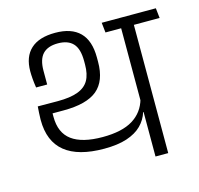

<svg xmlns="http://www.w3.org/2000/svg" viewBox="-96 -744 879 846"><g transform="rotate(-15 344.0 -320.5)"><path d="M570 -600.5H512V0H570ZM455 -585H687.5L682.5 -630.5H450ZM435.5 -630.5 440.5 -585H637L631.5 -630.5ZM82.5 -430H133V-492.5Q133 -544.5 156 -568.8Q179 -593 225 -593Q271 -593 294 -568.2Q317 -543.5 317 -488V-472Q317 -428 301.5 -400.5Q286 -373 251.2 -360Q216.5 -347 159.5 -347L68 -347.5L91.5 -301H173.5Q279 -301 327.2 -341.2Q375.5 -381.5 375.5 -468.5V-488.5Q375.5 -565 337.5 -603Q299.5 -641 225.5 -641Q151.5 -641 113.8 -606.2Q76 -571.5 76 -505Q76 -489.5 77.5 -471Q79 -452.5 82.5 -430ZM65 -290V-286Q65 -188.5 125 -140Q185 -91.5 303.5 -91.5Q365.5 -91.5 407.5 -105.5Q449.5 -119.5 474.5 -144.5Q499.5 -169.5 510 -203H517L513.5 -261.5Q497.5 -204 448 -173.5Q398.5 -143 310 -143Q216.5 -143 169.8 -177.5Q123 -212 123 -285V-333L68 -347.5Q67 -332 66 -317.5Q65 -303 65 -290Z"/></g></svg>

Font: Anek Devanagari Light
Style: Regular
Weight: 300
Designer: Kailash Malviya (Devanagari) & Yesha Goshar (Latin)
Foundry: Ek Type
Version: Version 1.003